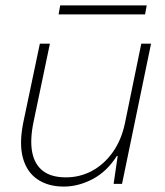

<svg xmlns="http://www.w3.org/2000/svg" viewBox="-20 -678 609 708"><path d="M215 10Q158 10 118.5 -16.5Q79 -43 64.5 -95.5Q50 -148 66 -227L127 -517H164L104 -230Q90 -164 98.5 -118Q107 -72 138 -48Q169 -24 223 -24Q275 -24 319.5 -48Q364 -72 396 -117Q428 -162 441 -225L501 -517H537L430 0H399L414 -103H411Q374 -45 321.5 -17.5Q269 10 215 10ZM196 -625 202 -658H521L515 -625Z"/></svg>

Font: Mona Sans ExtraLight
Style: Italic
Weight: 200
Italic angle: -11.6951°
Designer: Deni Anggara
Foundry: GitHub
Version: Version 2.000